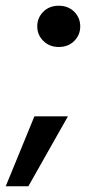

<svg xmlns="http://www.w3.org/2000/svg" viewBox="-57 -533 324 670"><path d="M148 -369Q116 -369 94.5 -390Q73 -411 73 -441Q73 -471 94 -492Q115 -513 148 -513Q181 -513 202 -492Q223 -471 223 -441Q223 -411 202 -390Q181 -369 148 -369ZM-37 117 63 -127H180L42 117Z"/></svg>

Font: DM Sans 18pt SemiBold
Style: Italic
Weight: 600
Italic angle: -10°
Designer: Colophon Foundry, Jonny Pinhorn
Foundry: Colophon Foundry
Version: Version 4.004;gftools[0.9.30]